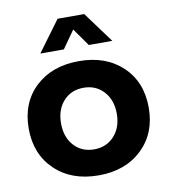

<svg xmlns="http://www.w3.org/2000/svg" viewBox="-85 -830 802 909"><g transform="rotate(-10 316.5 -376.0)"><path d="M28 -269Q28 -393 107.5 -468Q187 -543 317 -543Q446 -543 525.5 -468Q605 -393 605 -269Q605 -146 525.5 -70Q446 6 317 6Q187 6 107.5 -70Q28 -146 28 -269ZM144 -610 253 -758H381L490 -610H377L317 -695L257 -610ZM317 -119Q376 -119 413.5 -160Q451 -201 451 -267Q451 -333 413.5 -374Q376 -415 317 -415Q257 -415 220 -374Q183 -333 183 -267Q183 -201 220 -160Q257 -119 317 -119Z"/></g></svg>

Font: Trueno
Style: SBd
Weight: 600
Designer: Julieta Ulanovsky
Foundry: Julieta Ulanovsky
Version: Version 3.001b